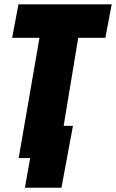

<svg xmlns="http://www.w3.org/2000/svg" viewBox="-20 -731 537 888"><path d="M95.2 137.2H264.2L317.4 -148.9H274.4L341.8 -556.2H467.3L496.6 -710.9H65.4L36.1 -556.2H162.6L66.4 0H119.6Z"/></svg>

Font: Roboto Flex Super Cond Black
Style: Italic
Weight: 900
Width: 3
Italic angle: -10°
Designer: Berlow after Robertson
Foundry: Google
Version: Version 3.200;Glyphs 3.3 (3311)